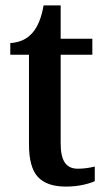

<svg xmlns="http://www.w3.org/2000/svg" viewBox="-20 -679 389 709"><path d="M87 -146V-477H18V-520Q70 -523 100 -558Q129 -591 141 -659H204V-536H321V-477H204V-150Q204 -101 219.5 -78.5Q235 -56 267 -56Q298 -56 330 -64V-10Q313 -2 284.5 4Q256 10 223 10Q153 10 120 -25.5Q87 -61 87 -146Z"/></svg>

Font: Noto Serif NarrowSemiBold
Style: Regular
Weight: 600
Width: 4
Designer: Monotype Design Team
Foundry: Monotype Imaging Inc.
Version: Version 1.001